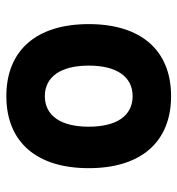

<svg xmlns="http://www.w3.org/2000/svg" viewBox="4 -572 577 626"><g transform="rotate(90 293.0 -258.5)"><path d="M293 9.8C441.9 9.8 527.8 -87.9 527.8 -258.8C527.8 -429.7 441.9 -527.3 293 -527.3C144 -527.3 58.1 -429.7 58.1 -258.8C58.1 -87.9 144 9.8 293 9.8ZM293 -115.7C230 -115.7 193.4 -167.5 193.4 -258.8C193.4 -350.6 230 -401.9 293 -401.9C356.4 -401.9 392.6 -350.6 392.6 -258.8C392.6 -167.5 356.4 -115.7 293 -115.7Z"/></g></svg>

Font: Cascadia Mono NF
Style: Bold
Weight: 700
Monospace: yes
Designer: Aaron Bell
Foundry: Saja Typeworks
Version: Version 2404.023